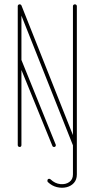

<svg xmlns="http://www.w3.org/2000/svg" viewBox="-20 -679 436 887"><path d="M317 -14Q317 -18 319.5 -20.5Q322 -23 326 -23Q330 -23 332.5 -20.5Q335 -18 335 -14V127Q335 151 321.5 166Q308 181 287 186Q266 191 243 185.5Q220 180 201 162Q199 160 199 156Q199 152 201 149.5Q203 147 207 147Q211 147 214 150Q234 169 258.5 171.5Q283 174 300 162Q317 150 317 127ZM62 -651Q62 -654 64.5 -656.5Q67 -659 71 -659Q75 -659 77 -656.5Q79 -654 79 -651V-9Q79 -5 77 -2.5Q75 0 71 0Q67 0 64.5 -2.5Q62 -5 62 -9ZM237 -12Q238 -11 238 -9Q238 -5 236 -2.5Q234 0 230 0Q224 0 222 -5L63 -395Q63 -396 62.5 -397Q62 -398 62 -399Q62 -402 64.5 -404.5Q67 -407 71 -407Q77 -407 79 -402ZM317 -651Q317 -654 319.5 -656.5Q322 -659 326 -659Q330 -659 332.5 -656.5Q335 -654 335 -651V-9Q335 -5 332.5 -2.5Q330 0 326 0Q322 0 319.5 -2.5Q317 -5 317 -9ZM334 -12Q334 -12 334.5 -10.5Q335 -9 335 -9Q335 -5 332.5 -2.5Q330 0 326 0Q323 0 320.5 -1.5Q318 -3 318 -5L63 -647Q63 -648 62.5 -649Q62 -650 62 -651Q62 -654 64.5 -656.5Q67 -659 71 -659Q73 -659 75.5 -657.5Q78 -656 79 -654Z"/></svg>

Font: Libertine-Super Thin
Style: Regular
Weight: 100
Designer: Bastien Sozeau
Foundry: NBR — Bastien Sozeau
Version: Version 2.003;gftools[0.9.33]